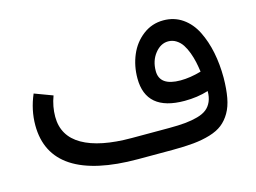

<svg xmlns="http://www.w3.org/2000/svg" viewBox="-75 -636 1021 765"><g transform="rotate(-15 435.0 -254.0)"><path d="M746.6 -190.4Q701.2 -176.3 648.4 -176.3Q489.3 -176.3 489.3 -311.5Q489.3 -362.8 508.1 -407.2Q526.9 -451.7 564 -480Q601.1 -508.3 648.4 -508.3Q692.9 -508.3 727.1 -484.6Q761.2 -460.9 781.5 -420.2Q801.8 -379.4 811.8 -330.1Q821.8 -280.8 821.8 -225.1Q821.3 -178.2 814.9 -143.6Q808.6 -108.9 793.9 -83.7Q779.3 -58.6 758.8 -42.5Q738.3 -26.4 706.5 -16.8Q674.8 -7.3 637.9 -3.7Q601.1 0 550.3 0H408.7Q230 0 138.9 -59.3Q47.9 -118.7 47.9 -236.3Q47.9 -299.3 74.2 -360.4L148.9 -332.5Q133.3 -291 133.3 -248.5Q133.3 -168.9 203.6 -128.4Q273.9 -87.9 406.7 -87.9H560.5Q599.1 -87.9 627 -90.6Q654.8 -93.3 678.5 -99.9Q702.1 -106.4 716.6 -117.9Q731 -129.4 738.8 -147.5Q746.6 -165.5 746.6 -190.4ZM739.3 -272.5Q736.3 -293.9 732.2 -313.2Q728 -332.5 720.5 -353Q712.9 -373.5 703.1 -388.4Q693.4 -403.3 678.5 -412.8Q663.6 -422.4 645.5 -422.4Q614.3 -422.4 590.8 -392.8Q567.4 -363.3 567.4 -320.8Q567.4 -259.3 653.8 -259.3Q693.4 -259.3 739.3 -272.5Z"/></g></svg>

Font: Vazir FD-WOL
Style: FD-WOL
Weight: 400
Foundry: Based on Dejavu fonts, by Saber Rastikerdar
Version: Version 26.0.0